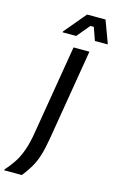

<svg xmlns="http://www.w3.org/2000/svg" viewBox="-198 -907 669 1089"><g transform="rotate(15 136.5 -362.5)"><path d="M-54.2 125V120Q-27.5 90 -6.2 58.3Q15 26.7 31.2 -17.9Q47.5 -62.5 58.3 -130L145 -650H238.3L150 -120Q139.2 -55 126.3 -13.8Q113.3 27.5 95 58.8Q76.7 90 49.2 125ZM63.3 -716.7V-721.7L170.8 -850H279.2L326.7 -721.7V-716.7H252.5L225.8 -792.5H205.8L142.5 -716.7Z"/></g></svg>

Font: Familjen Grotesk GF
Style: Italic
Weight: 400
Designer: Anders Wikstroem, Jonas Baeckman, Matilda Gysing, Kristian Moeller
Foundry: Familjen STHML AB
Version: Version 2.000; Beta; Release 4; Build 6